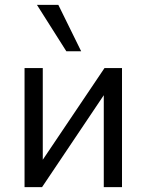

<svg xmlns="http://www.w3.org/2000/svg" viewBox="-20 -770 603 790"><path d="M81 0V-490H156V-83H136L410 -490H482V0H407V-408H427L153 0ZM253 -559 132 -750H220L314 -559Z"/></svg>

Font: Nunito Sans 10pt SemiCondensed
Style: Regular
Weight: 400
Width: 4
Designer: Vernon Adams
Foundry: Vernon Adams
Version: Version 3.101;gftools[0.9.27]